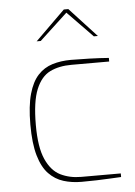

<svg xmlns="http://www.w3.org/2000/svg" viewBox="-54 -803 598 850"><g transform="rotate(-5 245.0 -377.5)"><path d="M274 6Q231 6 194 -5.5Q157 -17 129 -46Q101 -75 85.5 -128.5Q70 -182 70 -266Q70 -349 85 -402Q100 -455 127 -484Q154 -513 191.5 -524.5Q229 -536 274 -536Q307 -536 355.5 -534.5Q404 -533 442 -530V-514H274Q219 -514 179 -494.5Q139 -475 116.5 -420.5Q94 -366 94 -262Q94 -163 118 -109.5Q142 -56 182.5 -36Q223 -16 274 -16H450V0Q428 1 400.5 2.5Q373 4 341 5Q309 6 274 6ZM130 -631 262 -761H282L402 -631H384L272 -746L148 -631Z"/></g></svg>

Font: Exo Thin Thin
Style: Regular
Weight: 250
Version: Version 2.000